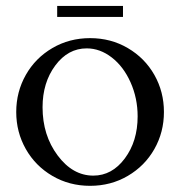

<svg xmlns="http://www.w3.org/2000/svg" viewBox="-20 -618 602 641"><path d="M66.2 -120.4Q34.2 -176.8 34.2 -244.1Q34.2 -311.5 66.2 -367.9Q98.1 -424.3 154.8 -457.5Q211.4 -490.7 280.8 -490.7Q350.1 -490.7 406.7 -457.5Q463.4 -424.3 495.4 -367.9Q527.3 -311.5 527.3 -244.1Q527.3 -176.8 495.4 -120.4Q463.4 -64 406.7 -30.8Q350.1 2.4 280.8 2.4Q211.4 2.4 154.8 -30.8Q98.1 -64 66.2 -120.4ZM269.5 -456.5Q207 -456.5 164.6 -399.4Q122.1 -342.3 122.1 -259.8Q122.1 -166.5 172.4 -99.1Q222.7 -31.7 291.5 -31.7Q354 -31.7 396.7 -89.1Q439.5 -146.5 439.5 -229.5Q439.5 -290 416 -342.8Q392.6 -395.5 353.3 -426Q314 -456.5 269.5 -456.5ZM390.6 -598.1V-561.5H170.9V-598.1Z"/></svg>

Font: Flanker
Style: Regular
Weight: 400
Designer: Flanker
Foundry: Flanker
Version: Version 2.027